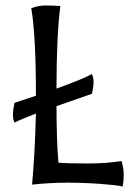

<svg xmlns="http://www.w3.org/2000/svg" viewBox="-20 -669 483 700"><path d="M33 -222Q27 -234 27 -251Q27 -268 33 -294L111 -320Q111 -540 94 -639Q120 -649 146 -649Q172 -649 200 -647Q186 -539 186 -346Q283 -381 315 -399Q321 -387 321 -369.5Q321 -352 315 -327L186 -282Q186 -160 193 -76Q228 -73 299 -73Q370 -73 423 -82Q431 -56 431 -31.5Q431 -7 427 11Q408 6 347 1.5Q286 -3 225 -3Q164 -3 97 4Q107 -105 111 -255Q51 -232 33 -222Z"/></svg>

Font: Port Lligat Sans
Style: Regular
Weight: 400
Designer: Dario Muhafara, Eduardo Rodriguez Tunni
Foundry: Tipo
Version: Version 1.002